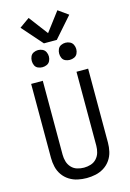

<svg xmlns="http://www.w3.org/2000/svg" viewBox="-170 -1268 915 1354"><g transform="rotate(-15 288.0 -590.5)"><path d="M288 8Q321 8 353.5 1Q386 -6 414.5 -24Q443 -42 462 -69.5Q481 -97 488.5 -129.5Q496 -162 496 -195V-735H411V-195Q411 -170 404 -145.5Q397 -121 379.5 -102Q362 -83 337.5 -75.5Q313 -68 288 -68Q263 -68 238.5 -75.5Q214 -83 196.5 -102Q179 -121 172 -145.5Q165 -170 165 -195V-735H80V-195Q80 -162 87.5 -129.5Q95 -97 114 -69.5Q133 -42 161.5 -24Q190 -6 222.5 1Q255 8 288 8ZM388 -828Q405 -828 420.5 -835Q436 -842 443.5 -857.5Q451 -873 451 -890Q451 -907 443.5 -922.5Q436 -938 420.5 -945.5Q405 -953 388 -953Q371 -953 355.5 -945.5Q340 -938 333 -922.5Q326 -907 326 -890Q326 -873 333 -857.5Q340 -842 355.5 -835Q371 -828 388 -828ZM188 -828Q205 -828 220.5 -835Q236 -842 243.5 -857.5Q251 -873 251 -890Q251 -907 243.5 -922.5Q236 -938 220.5 -945.5Q205 -953 188 -953Q171 -953 155.5 -945.5Q140 -938 133 -922.5Q126 -907 126 -890Q126 -873 133 -857.5Q140 -842 155.5 -835Q171 -828 188 -828ZM241 -988H335L466 -1137L393 -1189L288 -1050L183 -1189L110 -1137Z"/></g></svg>

Font: Iosevka Sparkle
Style: Regular
Weight: 400
Designer: Belleve Invis
Foundry: Belleve Invis
Version: Version 4.5.0; ttfautohint (v1.8.3)